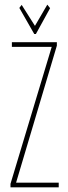

<svg xmlns="http://www.w3.org/2000/svg" viewBox="-20 -804 290 824"><path d="M25 0V-15L202 -603H31V-623H224V-608L49 -20H232V0ZM183 -784 195 -769 134 -658H127L63 -770L73 -783L130 -693Z"/></svg>

Font: Inconsolata UltraCondensed ExtraLight
Style: Regular
Weight: 200
Width: 1
Monospace: yes
Designer: Raph Levien, Cyreal, Brenton Simpson
Foundry: Raph Levien, Cyreal, Google
Version: Version 3.100; ttfautohint (v1.8.4.7-5d5b)